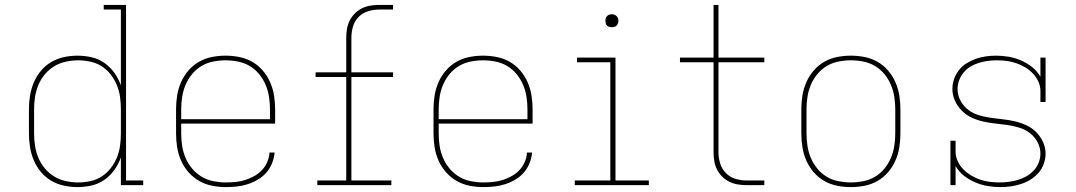

<svg xmlns="http://www.w3.org/2000/svg" viewBox="-20 -755 4390 783"><path d="M296 8Q268 8 240.5 2Q213 -4 189 -18Q165 -32 147 -53.5Q129 -75 118 -101Q107 -127 102.5 -154.5Q98 -182 98 -210V-310Q98 -338 102.5 -365.5Q107 -393 118 -419Q129 -445 147 -466.5Q165 -488 189 -502Q213 -516 240.5 -522Q268 -528 296 -528Q325 -528 353.5 -521.5Q382 -515 405.5 -498.5Q429 -482 446 -458.5Q463 -435 473 -407V-716H403V-735H494V-19H564V0H473V-113Q463 -85 446 -61.5Q429 -38 405.5 -21.5Q382 -5 353.5 1.5Q325 8 296 8ZM299 -11Q324 -11 349 -16.5Q374 -22 395 -35.5Q416 -49 431.5 -69Q447 -89 456.5 -112Q466 -135 469.5 -160Q473 -185 473 -210V-310Q473 -335 469.5 -360Q466 -385 456.5 -408Q447 -431 431.5 -451Q416 -471 395 -484.5Q374 -498 349 -503.5Q324 -509 299 -509Q274 -509 248.5 -503.5Q223 -498 201.5 -485Q180 -472 163.5 -452.5Q147 -433 137 -409.5Q127 -386 123 -360.5Q119 -335 119 -310V-210Q119 -185 123 -159.5Q127 -134 137 -110.5Q147 -87 163.5 -67.5Q180 -48 201.5 -35Q223 -22 248.5 -16.5Q274 -11 299 -11Z M901 8Q873 8 845 2.5Q817 -3 792.5 -17Q768 -31 749 -52.5Q730 -74 718.5 -100Q707 -126 702.5 -154Q698 -182 698 -210V-310Q698 -338 702.5 -366Q707 -394 718.5 -420Q730 -446 748.5 -467.5Q767 -489 791.5 -503Q816 -517 844 -522.5Q872 -528 900 -528Q928 -528 956 -522.5Q984 -517 1008.5 -503Q1033 -489 1051.5 -467.5Q1070 -446 1081.5 -420Q1093 -394 1097.5 -366Q1102 -338 1102 -310V-251H719V-210Q719 -184 723 -159Q727 -134 737 -110.5Q747 -87 764 -67Q781 -47 803 -34Q825 -21 850.5 -16Q876 -11 901 -11Q921 -11 941 -13Q961 -15 980 -21Q999 -27 1017 -37Q1035 -47 1048.5 -61.5Q1062 -76 1070 -94.5Q1078 -113 1079 -133H1100Q1098 -111 1089.5 -89.5Q1081 -68 1066 -51Q1051 -34 1031.5 -22.5Q1012 -11 990.5 -4Q969 3 946.5 5.5Q924 8 901 8ZM719 -269H1081V-310Q1081 -335 1077 -360.5Q1073 -386 1063 -409.5Q1053 -433 1036.5 -453Q1020 -473 998 -486Q976 -499 950.5 -504Q925 -509 900 -509Q875 -509 849.5 -504Q824 -499 802 -486Q780 -473 763.5 -453Q747 -433 737 -409.5Q727 -386 723 -360.5Q719 -335 719 -310Z M1274 0V-19H1392V-441H1267V-460H1392V-601Q1392 -619 1395 -637Q1398 -655 1406 -671Q1414 -687 1427 -700Q1440 -713 1456 -721Q1472 -729 1490 -732Q1508 -735 1526 -735H1583V-716H1526Q1503 -716 1480.5 -709Q1458 -702 1442 -685.5Q1426 -669 1419.5 -646.5Q1413 -624 1413 -601V-460H1583V-441H1413V-19H1576V0Z M1951 8Q1923 8 1895 2.5Q1867 -3 1842.5 -17Q1818 -31 1799 -52.5Q1780 -74 1768.5 -100Q1757 -126 1752.5 -154Q1748 -182 1748 -210V-310Q1748 -338 1752.5 -366Q1757 -394 1768.5 -420Q1780 -446 1798.5 -467.5Q1817 -489 1841.5 -503Q1866 -517 1894 -522.5Q1922 -528 1950 -528Q1978 -528 2006 -522.5Q2034 -517 2058.5 -503Q2083 -489 2101.5 -467.5Q2120 -446 2131.5 -420Q2143 -394 2147.5 -366Q2152 -338 2152 -310V-251H1769V-210Q1769 -184 1773 -159Q1777 -134 1787 -110.5Q1797 -87 1814 -67Q1831 -47 1853 -34Q1875 -21 1900.5 -16Q1926 -11 1951 -11Q1971 -11 1991 -13Q2011 -15 2030 -21Q2049 -27 2067 -37Q2085 -47 2098.5 -61.5Q2112 -76 2120 -94.5Q2128 -113 2129 -133H2150Q2148 -111 2139.5 -89.5Q2131 -68 2116 -51Q2101 -34 2081.5 -22.5Q2062 -11 2040.5 -4Q2019 3 1996.5 5.5Q1974 8 1951 8ZM1769 -269H2131V-310Q2131 -335 2127 -360.5Q2123 -386 2113 -409.5Q2103 -433 2086.5 -453Q2070 -473 2048 -486Q2026 -499 2000.5 -504Q1975 -509 1950 -509Q1925 -509 1899.5 -504Q1874 -499 1852 -486Q1830 -473 1813.5 -453Q1797 -433 1787 -409.5Q1777 -386 1773 -360.5Q1769 -335 1769 -310Z M2324 0V-19H2469V-501H2333V-520H2490V-19H2626V0ZM2475 -644Q2470 -644 2464.5 -645.5Q2459 -647 2455.5 -650.5Q2452 -654 2450.5 -659.5Q2449 -665 2449 -670Q2449 -675 2450.5 -680.5Q2452 -686 2455.5 -689.5Q2459 -693 2464.5 -695Q2470 -697 2475 -697Q2480 -697 2485.5 -695Q2491 -693 2494.5 -689.5Q2498 -686 2500 -680.5Q2502 -675 2502 -670Q2502 -665 2500 -659.5Q2498 -654 2494.5 -650.5Q2491 -647 2485.5 -645.5Q2480 -644 2475 -644Z M3024 0Q3006 0 2988 -3Q2970 -6 2954 -14Q2938 -22 2925 -35Q2912 -48 2904 -64Q2896 -80 2893 -98Q2890 -116 2890 -134V-501H2753V-520H2890V-735H2910V-520H3097V-501H2910V-134Q2910 -111 2917 -88.5Q2924 -66 2940 -49.5Q2956 -33 2978.5 -26Q3001 -19 3024 -19H3097V0Z M3450 8Q3422 8 3394 2.5Q3366 -3 3341.5 -17Q3317 -31 3298.5 -52.5Q3280 -74 3268.5 -100Q3257 -126 3252.5 -154Q3248 -182 3248 -210V-310Q3248 -338 3252.5 -366Q3257 -394 3268.5 -420Q3280 -446 3298.5 -467.5Q3317 -489 3341.5 -503Q3366 -517 3394 -522.5Q3422 -528 3450 -528Q3478 -528 3506 -522.5Q3534 -517 3558.5 -503Q3583 -489 3601.5 -467.5Q3620 -446 3631.5 -420Q3643 -394 3647.5 -366Q3652 -338 3652 -310V-210Q3652 -182 3647.5 -154Q3643 -126 3631.5 -100Q3620 -74 3601.5 -52.5Q3583 -31 3558.5 -17Q3534 -3 3506 2.5Q3478 8 3450 8ZM3450 -11Q3475 -11 3500.5 -16Q3526 -21 3548 -34Q3570 -47 3586.5 -67Q3603 -87 3613 -110.5Q3623 -134 3627 -159.5Q3631 -185 3631 -210V-310Q3631 -335 3627 -360.5Q3623 -386 3613 -409.5Q3603 -433 3586.5 -453Q3570 -473 3548 -486Q3526 -499 3500.5 -504Q3475 -509 3450 -509Q3425 -509 3399.5 -504Q3374 -499 3352 -486Q3330 -473 3313.5 -453Q3297 -433 3287 -409.5Q3277 -386 3273 -360.5Q3269 -335 3269 -310V-210Q3269 -185 3273 -159.5Q3277 -134 3287 -110.5Q3297 -87 3313.5 -67Q3330 -47 3352 -34Q3374 -21 3399.5 -16Q3425 -11 3450 -11Z M4059 8Q4033 8 4007 3.5Q3981 -1 3956.5 -11.5Q3932 -22 3911 -38.5Q3890 -55 3877 -78V0H3856V-181H3877V-136Q3877 -116 3886 -97Q3895 -78 3909 -64Q3923 -50 3940.5 -39.5Q3958 -29 3977 -22.5Q3996 -16 4016 -13.5Q4036 -11 4056 -11Q4075 -11 4094 -13.5Q4113 -16 4131.5 -21.5Q4150 -27 4166.5 -36.5Q4183 -46 4196 -60Q4209 -74 4216 -92Q4223 -110 4223 -129Q4223 -153 4211 -175.5Q4199 -198 4179 -213Q4159 -228 4135 -235Q4111 -242 4086.5 -245.5Q4062 -249 4037.5 -251.5Q4013 -254 3989 -259.5Q3965 -265 3942.5 -275.5Q3920 -286 3902.5 -303.5Q3885 -321 3874.5 -344Q3864 -367 3864 -392Q3864 -413 3871 -433Q3878 -453 3891 -469.5Q3904 -486 3922 -497Q3940 -508 3959.5 -515Q3979 -522 4000 -525Q4021 -528 4042 -528Q4068 -528 4094 -523.5Q4120 -519 4144 -508.5Q4168 -498 4189 -481.5Q4210 -465 4223 -442V-520H4244V-339H4223V-384Q4223 -404 4214.5 -422.5Q4206 -441 4192 -455.5Q4178 -470 4160.5 -480.5Q4143 -491 4124 -497.5Q4105 -504 4085 -506.5Q4065 -509 4045 -509Q4026 -509 4007.5 -506.5Q3989 -504 3971.5 -498.5Q3954 -493 3938 -483.5Q3922 -474 3910 -459.5Q3898 -445 3891.5 -427.5Q3885 -410 3885 -392Q3885 -367 3897 -344.5Q3909 -322 3929 -307Q3949 -292 3972.5 -285Q3996 -278 4020.5 -274.5Q4045 -271 4069.5 -268.5Q4094 -266 4118 -260.5Q4142 -255 4165 -244.5Q4188 -234 4205.5 -216.5Q4223 -199 4233.5 -176Q4244 -153 4244 -129Q4244 -107 4236.5 -86.5Q4229 -66 4215 -50Q4201 -34 4182.5 -22.5Q4164 -11 4143.5 -4.5Q4123 2 4102 5Q4081 8 4059 8Z"/></svg>

Font: Iosevka Etoile Thin
Style: Regular
Weight: 100
Designer: Belleve Invis
Foundry: Belleve Invis
Version: Version 22.1.2; ttfautohint (v1.8.4)